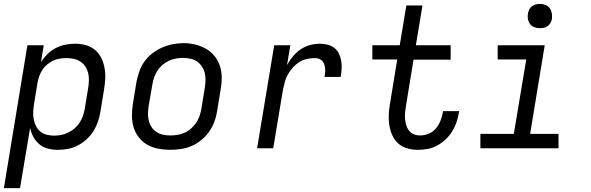

<svg xmlns="http://www.w3.org/2000/svg" viewBox="-22 -763 3042 988"><path d="M-2 205 119 -530H203L189 -444Q203 -466 222.5 -485Q242 -504 265.5 -516Q289 -528 314.5 -533Q340 -538 365 -538Q365 -538 365 -538Q365 -538 365 -538Q394 -538 420.5 -530.5Q447 -523 467.5 -505.5Q488 -488 499.5 -464Q511 -440 516 -413Q521 -386 519.5 -357.5Q518 -329 513 -300L495 -190Q491 -164 482.5 -138.5Q474 -113 459.5 -89.5Q445 -66 424.5 -47Q404 -28 379.5 -15Q355 -2 328.5 3Q302 8 276 8Q249 8 224 1.5Q199 -5 180.5 -20.5Q162 -36 150 -58Q138 -80 133 -105L81 205ZM256 -65Q274 -65 292.5 -68.5Q311 -72 328.5 -80.5Q346 -89 361.5 -102Q377 -115 387.5 -131.5Q398 -148 404.5 -166Q411 -184 414 -202L432 -312Q435 -331 435.5 -350.5Q436 -370 431.5 -388Q427 -406 417 -421Q407 -436 392 -446Q377 -456 358.5 -460Q340 -464 321 -464Q304 -464 286.5 -461.5Q269 -459 252 -451Q235 -443 220.5 -431Q206 -419 196 -403.5Q186 -388 180 -371Q174 -354 171 -337L153 -227Q150 -207 149 -187.5Q148 -168 151.5 -149.5Q155 -131 163 -114.5Q171 -98 185 -86.5Q199 -75 217.5 -70Q236 -65 256 -65Z M853 8Q822 8 791.5 2Q761 -4 735.5 -18.5Q710 -33 692 -56.5Q674 -80 665.5 -108Q657 -136 657 -167.5Q657 -199 662 -230L680 -340Q685 -367 694.5 -394.5Q704 -422 721 -446Q738 -470 762 -488.5Q786 -507 812.5 -518.5Q839 -530 867 -535.5Q895 -541 923 -541Q954 -541 984 -533.5Q1014 -526 1039 -511.5Q1064 -497 1082.5 -474Q1101 -451 1110 -422.5Q1119 -394 1119 -362.5Q1119 -331 1113 -300L1095 -190Q1091 -163 1081 -136Q1071 -109 1054 -85Q1037 -61 1013.5 -42Q990 -23 963 -11.5Q936 0 908 4Q880 8 853 8ZM854 -66Q873 -66 891.5 -69Q910 -72 928 -80Q946 -88 961 -101.5Q976 -115 987 -131Q998 -147 1004.5 -165.5Q1011 -184 1014 -202L1032 -312Q1035 -332 1035.5 -351Q1036 -370 1031.5 -388Q1027 -406 1016.5 -421.5Q1006 -437 991 -447Q976 -457 957 -461Q938 -465 919 -465Q900 -465 881.5 -461.5Q863 -458 845.5 -449.5Q828 -441 813 -428Q798 -415 787.5 -398.5Q777 -382 771 -364Q765 -346 762 -328L743 -218Q740 -199 739.5 -179.5Q739 -160 743.5 -142Q748 -124 758 -109Q768 -94 783 -84Q798 -74 816.5 -70Q835 -66 854 -66Z M1301 0 1389 -530H1472L1455 -428Q1468 -452 1485.5 -473Q1503 -494 1525 -509Q1547 -524 1572.5 -531Q1598 -538 1624 -538Q1644 -538 1664 -533Q1684 -528 1699 -516Q1714 -504 1722.5 -486Q1731 -468 1734 -448.5Q1737 -429 1736 -408Q1735 -387 1731 -367H1648Q1650 -378 1651 -389Q1652 -400 1651 -410.5Q1650 -421 1646.5 -431.5Q1643 -442 1636.5 -449.5Q1630 -457 1619.5 -460.5Q1609 -464 1598 -464Q1578 -464 1557 -459.5Q1536 -455 1518 -443.5Q1500 -432 1485 -415.5Q1470 -399 1459.5 -380Q1449 -361 1443.5 -341Q1438 -321 1434 -301L1384 0Z M2128 8Q2100 8 2073.5 0.5Q2047 -7 2027.5 -24.5Q2008 -42 1997 -66.5Q1986 -91 1981.5 -118Q1977 -145 1978.5 -173.5Q1980 -202 1985 -230L2022 -457H1894V-530H2035L2069 -735H2152L2118 -530H2297V-456H2106L2067 -218Q2064 -201 2062.5 -184Q2061 -167 2062.5 -150.5Q2064 -134 2068.5 -118.5Q2073 -103 2083 -90.5Q2093 -78 2108 -72Q2123 -66 2140 -66Q2162 -66 2184 -75Q2206 -84 2221 -102Q2236 -120 2244.5 -141.5Q2253 -163 2257 -185Q2257 -186 2257.5 -188Q2258 -190 2258 -191H2341Q2340 -189 2340 -186.5Q2340 -184 2339 -182Q2335 -156 2326.5 -132Q2318 -108 2304 -85.5Q2290 -63 2270 -44.5Q2250 -26 2226.5 -13.5Q2203 -1 2178 3.5Q2153 8 2128 8Z M2450 0V-74H2622L2686 -457H2539V-530H2781L2706 -74H2852V0ZM2756 -618Q2741 -618 2727.5 -623Q2714 -628 2705.5 -639.5Q2697 -651 2694.5 -665.5Q2692 -680 2695 -695Q2697 -705 2702 -715Q2707 -725 2716 -731.5Q2725 -738 2735.5 -740.5Q2746 -743 2756 -743Q2771 -743 2785 -737.5Q2799 -732 2807 -720.5Q2815 -709 2817.5 -694.5Q2820 -680 2818 -665Q2816 -655 2810.5 -645Q2805 -635 2796 -628.5Q2787 -622 2776.5 -620Q2766 -618 2756 -618Z"/></svg>

Font: Iosevka Curly Extended Oblique
Style: Regular
Weight: 400
Width: 7
Italic angle: -9°
Monospace: yes
Designer: Belleve Invis
Foundry: Belleve Invis
Version: Version 11.1.0; ttfautohint (v1.8.3)